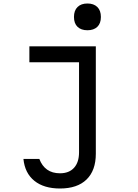

<svg xmlns="http://www.w3.org/2000/svg" viewBox="-20 -863 790 1098"><path d="M148 -598H528V16Q528 112 475 163.5Q422 215 323 215Q231 215 176.5 171Q122 127 114 46H205Q220 86 249.5 107Q279 128 323 128Q375 128 403.5 96.5Q432 65 432 8V-507H148ZM480 -690Q444 -690 423.5 -709.5Q403 -729 403 -766Q403 -803 423.5 -823Q444 -843 480 -843Q516 -843 536.5 -823Q557 -803 557 -766Q557 -729 536.5 -709.5Q516 -690 480 -690Z"/></svg>

Font: Martian Mono SemiExpanded Light
Style: Regular
Weight: 300
Width: 6
Monospace: yes
Designer: Roman Shamin
Foundry: Evil Martians
Version: Version 0.930